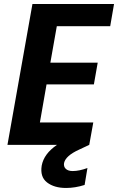

<svg xmlns="http://www.w3.org/2000/svg" viewBox="-20 -719 586 953"><path d="M546 -699 527 -589H262L230 -408H465L446 -300H211L178 -111H443L423 0L372 24Q306 54 298 90Q295 108 306.5 119Q318 130 341 130Q373 130 414 115L400 199Q353 214 308 214Q249 214 213.5 186.5Q178 159 187 103Q198 44 263 0H17L141 -699Z"/></svg>

Font: Poppins SemiBold
Style: Italic
Weight: 600
Italic angle: -10°
Designer: Ninad Kale (Devanagari), Jonny Pinhorn (Latin)
Foundry: Indian Type Foundry
Version: Version 3.200;PS 1.000;hotconv 16.6.54;makeotf.lib2.5.65590